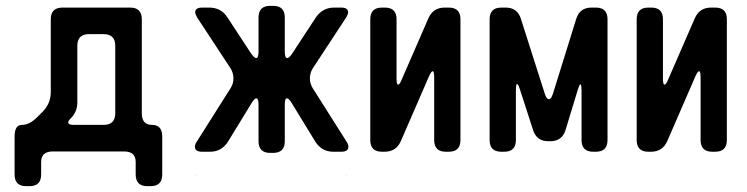

<svg xmlns="http://www.w3.org/2000/svg" viewBox="-20 -511 2561 658"><path d="M30 87Q30 127 70 127H81Q121 127 121 87V44Q121 8 161 8H405Q445 8 445 44V87Q445 127 485 127H496Q536 127 536 87V-43Q536 -83 501 -83Q466 -83 466 -123V-445Q466 -485 426 -485H194Q154 -485 154 -445V-196Q154 -156 126 -128L107 -109Q81 -83 55 -83Q30 -83 30 -43ZM214 -92Q214 -96 217.5 -100Q221 -104 223 -106Q245 -128 245 -160V-354Q245 -394 285 -394H335Q375 -394 375 -354V-123Q375 -83 335 -83H232Q214 -83 214 -92Z M648 -8Q648 9 673 9H700Q739 9 761 -25L843 -159Q852 -174 859 -174Q866 -174 866 -152V-27Q866 13 906 13H916Q956 13 956 -27V-152Q956 -174 963 -174Q970 -174 979 -159L1061 -25Q1083 9 1122 9H1149Q1174 9 1174 -8Q1174 -16 1168 -25L1051 -210Q1042 -225 1042 -242Q1042 -261 1052 -277L1167 -452Q1173 -463 1173 -469Q1173 -485 1149 -485H1125Q1086 -485 1063 -452L981 -327Q971 -312 964 -312Q956 -312 956 -335V-451Q956 -491 916 -491H906Q866 -491 866 -451V-335Q866 -312 858 -312Q852 -312 841 -327L759 -452Q737 -485 697 -485H673Q649 -485 649 -469Q649 -463 655 -452L770 -277Q780 -261 780 -242Q780 -225 771 -210L654 -25Q648 -16 648 -8ZM1168 91V89H1167ZM654 91 655 89H654Z M1289 9H1298Q1338 9 1354 -28L1450 -249Q1458 -267 1463 -267Q1468 -267 1468 -245V-31Q1468 9 1508 9H1518Q1558 9 1558 -31V-445Q1558 -485 1518 -485H1504Q1464 -485 1448 -448L1357 -239Q1350 -221 1344 -221Q1339 -221 1339 -243V-445Q1339 -485 1299 -485H1289Q1249 -485 1249 -445V-31Q1249 9 1289 9Z M1698 9H1708Q1748 9 1748 -31V-202Q1748 -223 1752 -223Q1756 -223 1762 -204L1807 -65Q1819 -27 1859 -27H1866Q1906 -27 1918 -65L1960 -203Q1966 -222 1969 -222Q1973 -222 1973 -201V-31Q1973 9 2013 9H2022Q2062 9 2062 -31V-445Q2062 -485 2022 -485H2007Q1967 -485 1955 -447L1875 -190Q1869 -171 1861 -171Q1853 -171 1847 -190L1765 -447Q1753 -485 1713 -485H1698Q1658 -485 1658 -445V-31Q1658 9 1698 9Z M2202 9H2211Q2251 9 2267 -28L2363 -249Q2371 -267 2376 -267Q2381 -267 2381 -245V-31Q2381 9 2421 9H2431Q2471 9 2471 -31V-445Q2471 -485 2431 -485H2417Q2377 -485 2361 -448L2270 -239Q2263 -221 2257 -221Q2252 -221 2252 -243V-445Q2252 -485 2212 -485H2202Q2162 -485 2162 -445V-31Q2162 9 2202 9Z"/></svg>

Font: WDXL Lubrifont JP N
Style: Regular
Weight: 400
Designer: [WDXL Lubrifont] Copyright 2020-2022 (c) NightFurySL2001, Skr-ZERO; [ZCOOL QingKe HuangYou] Copyright 2018-2022 (c) The 
Version: Version 2.001;hotconv 1.1.1;makeotfexe 2.6.0